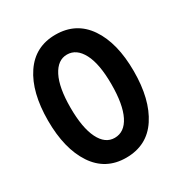

<svg xmlns="http://www.w3.org/2000/svg" viewBox="-159 -785 864 911"><g transform="rotate(-30 273.0 -329.0)"><path d="M508 -330Q508 -176 447.5 -84Q387 8 272 8Q160 8 99 -84Q38 -176 38 -330Q38 -485 99 -575.5Q160 -666 272 -666Q385 -666 446.5 -575.5Q508 -485 508 -330ZM272 -101Q326 -101 355.5 -160Q385 -219 385 -330Q385 -441 354.5 -499Q324 -557 272 -557Q221 -557 191 -498.5Q161 -440 161 -330Q161 -220 190.5 -160.5Q220 -101 272 -101Z"/></g></svg>

Font: Hind Vadodara SemiBold
Style: Regular
Weight: 600
Designer: Hitesh Malaviya
Foundry: Indian Type Foundry
Version: Version 1.001;PS 1.0;hotconv 1.0.86;makeotf.lib2.5.63406; tt